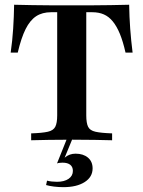

<svg xmlns="http://www.w3.org/2000/svg" viewBox="-20 -591 604 809"><path d="M111.3 0V-29Q158.1 -30.6 181.5 -35.9Q204.8 -41.1 212.9 -56.9Q221 -72.6 221 -104.8V-539.5H195.2Q158.1 -539.5 132.3 -522.6Q106.5 -505.6 87.9 -468.5Q69.4 -431.5 54.8 -369.4H25Q32.3 -420.2 35.5 -470.6Q38.7 -521 39.5 -571Q75 -570.2 117.3 -569.4Q159.7 -568.5 202.8 -568.5Q246 -568.5 282.3 -568.5Q317.7 -568.5 360.5 -568.5Q403.2 -568.5 446.4 -569.4Q489.5 -570.2 524.2 -571Q525 -520.2 528.6 -470.2Q532.3 -420.2 538.7 -369.4H508.9Q498.4 -416.1 485.1 -448.4Q471.8 -480.6 455.2 -500.8Q438.7 -521 417.7 -530.2Q396.8 -539.5 368.5 -539.5H343.5V-104.8Q343.5 -72.6 351.2 -56.9Q358.9 -41.1 382.3 -35.9Q405.6 -30.6 452.4 -29V0Q425 -0.8 379.4 -1.6Q333.9 -2.4 283.9 -2.4Q230.6 -2.4 185.1 -1.6Q139.5 -0.8 111.3 0ZM246.8 197.6Q227.4 197.6 207.7 195.2Q187.9 192.7 174.2 188.7L178.2 170.2Q187.1 172.6 198.4 173.8Q209.7 175 220.2 175Q250.8 175 269 162.5Q287.1 150 287.1 129Q287.1 112.1 275.8 103.2Q264.5 94.4 243.5 94.4Q237.1 94.4 230.6 95.2Q224.2 96 220.2 97.6L262.9 -8.9H286.3L252.4 73.4Q262.9 64.5 274.2 60.5Q285.5 56.5 298.4 56.5Q330.6 56.5 350.4 73Q370.2 89.5 370.2 118.5Q370.2 154.8 336.7 176.2Q303.2 197.6 246.8 197.6Z"/></svg>

Font: Playfair
Style: Bold
Weight: 700
Designer: Claus Eggers Sørensen
Foundry: Claus Eggers Sørensen
Version: Version 2.001;gftools[0.9.30]